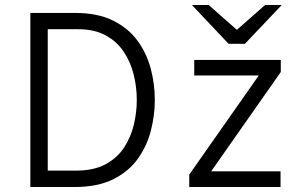

<svg xmlns="http://www.w3.org/2000/svg" viewBox="-20 -752 1218 772"><path d="M102 0V-700H282.5Q371.5 -700 433 -670Q494.5 -640 531.8 -589.8Q569 -539.5 585.8 -477.2Q602.5 -415 602.5 -350Q602.5 -289.5 587 -228Q571.5 -166.5 535 -114.8Q498.5 -63 435.8 -31.5Q373 0 278.5 0ZM172 -66H286Q356.5 -66 403.8 -91.2Q451 -116.5 478.5 -158.2Q506 -200 518 -250.2Q530 -300.5 530 -350Q530 -403.5 517 -454.2Q504 -505 476.2 -545.8Q448.5 -586.5 403.5 -610.5Q358.5 -634.5 294.5 -634.5H172ZM741 0V-50L1020.5 -448.5H761V-511H1109V-462.5L829 -63H1108V0ZM899 -576 751.5 -732H819L932.5 -632L1046 -732H1113L965 -576Z"/></svg>

Font: Overpass Light
Style: Regular
Weight: 300
Designer: Delve Withrington, Dave Bailey, Thomas Jockin
Foundry: Delve Fonts LLC
Version: Version 4.000; ttfautohint (v1.8.3)